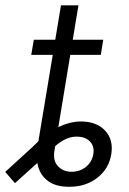

<svg xmlns="http://www.w3.org/2000/svg" viewBox="-74 -696 488 725"><path d="M187.5 9.3Q137.7 9.3 109.1 -11.2Q80.6 -31.7 70.6 -64.9Q60.5 -98.1 66.4 -135.3L90.8 -282.2H157.2L131.8 -128.4Q125 -89.4 144.8 -68.4Q164.6 -47.4 196.8 -47.4Q227.5 -47.4 250.5 -65.9Q273.4 -84.5 278.3 -113.8Q283.2 -140.1 268.3 -158.7Q253.4 -177.2 224.1 -179.7Q204.1 -181.6 184.3 -174.8Q164.6 -168 144 -152.1Q123.5 -136.2 100.1 -110.4L-17.6 -4.4L-54.2 -46.9L47.9 -140.1Q96.2 -190.4 142.3 -213.9Q188.5 -237.3 231.4 -237.3Q290.5 -237.3 322.8 -202.9Q355 -168.5 346.2 -113.8Q337.4 -59.1 293.9 -24.9Q250.5 9.3 187.5 9.3ZM76.2 -193.8 156.2 -675.8H222.2L142.6 -193.8ZM43.9 -488.8 53.7 -545.9H315.9L306.6 -488.8Z"/></svg>

Font: Inter Light
Style: Italic
Weight: 300
Italic angle: -9.3988°
Designer: Rasmus Andersson
Foundry: rsms
Version: Version 4.001;git-66647c0bb